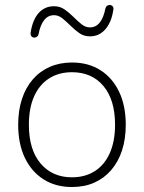

<svg xmlns="http://www.w3.org/2000/svg" viewBox="-20 -743 578 771"><path d="M269 8Q203 8 154.5 -23Q106 -54 79.5 -110Q53 -166 53 -242Q53 -299 68 -345Q83 -391 111.5 -424Q140 -457 180 -474.5Q220 -492 269 -492Q335 -492 383.5 -461Q432 -430 458.5 -374Q485 -318 485 -242Q485 -185 470 -139Q455 -93 426.5 -60Q398 -27 358.5 -9.5Q319 8 269 8ZM269 -31Q322 -31 361 -56Q400 -81 421 -128.5Q442 -176 442 -242Q442 -342 395.5 -397.5Q349 -453 269 -453Q216 -453 177 -428Q138 -403 117 -356Q96 -309 96 -242Q96 -142 143 -86.5Q190 -31 269 -31ZM118 -592Q111 -592 106.5 -597Q102 -602 103 -612Q107 -638 115 -657.5Q123 -677 135 -690.5Q147 -704 162.5 -711Q178 -718 197 -718Q221 -718 239.5 -705Q258 -692 274.5 -675.5Q291 -659 307 -646Q323 -633 341 -633Q365 -633 380.5 -652.5Q396 -672 403 -708Q405 -716 409.5 -719.5Q414 -723 420 -723Q427 -723 432 -718Q437 -713 435 -703Q430 -669 417 -645.5Q404 -622 385 -609.5Q366 -597 341 -597Q317 -597 298.5 -610Q280 -623 263.5 -639.5Q247 -656 231 -669Q215 -682 197 -682Q173 -682 157.5 -662.5Q142 -643 135 -607Q134 -600 129 -596Q124 -592 118 -592Z"/></svg>

Font: Nunito ExtraLight
Style: Regular
Weight: 200
Designer: Vernon Adams
Foundry: Vernon Adams
Version: Version 3.602;April 4, 2023;FontCreator 14.0.0.2856 64-bit